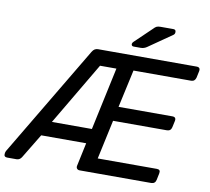

<svg xmlns="http://www.w3.org/2000/svg" viewBox="-126 -992 1198 1097"><g transform="rotate(10 473.5 -444.0)"><path d="M-14 0Q-32 0 -33 -12.5Q-34 -25 -29 -35L354 -678Q361 -690 369.5 -695Q378 -700 388 -700H960Q984 -700 979 -676L971 -638Q965 -615 943 -615H609L561 -396H873Q897 -396 892 -372L884 -335Q879 -312 856 -312H544L495 -85H838Q861 -85 856 -62L848 -23Q843 0 820 0H405Q395 0 389.5 -6.5Q384 -13 386 -23L415 -159H154L68 -17Q57 0 39 0ZM201 -245H433L511 -609H416ZM587 -750Q573 -750 573 -763Q574 -771 581 -777L677 -869Q687 -880 695 -884Q703 -888 718 -888H792Q808 -888 807 -872Q807 -862 799 -856L662 -761Q646 -750 627 -750Z"/></g></svg>

Font: Lubike
Style: Italic
Weight: 400
Italic angle: -12°
Foundry: Honoka55
Version: Version 1.000;July 22, 2022;FontCreator 14.0.0.2862 64-bit